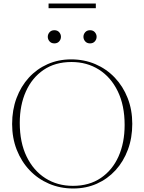

<svg xmlns="http://www.w3.org/2000/svg" viewBox="-20 -1063 822 1093"><path d="M385 -725Q459.5 -725 523 -697.8Q586.5 -670.5 633.5 -621Q680.5 -571.5 706.8 -504.5Q733 -437.5 733 -358Q733 -278 708 -210.8Q683 -143.5 637.8 -94Q592.5 -44.5 531.2 -17.2Q470 10 397 10Q322.5 10 259 -17.2Q195.5 -44.5 148.5 -94Q101.5 -143.5 75.2 -210.5Q49 -277.5 49 -357Q49 -437 74 -504.2Q99 -571.5 144.2 -621Q189.5 -670.5 251 -697.8Q312.5 -725 385 -725ZM395 -5Q488 -5 554 -49.8Q620 -94.5 654.8 -172.5Q689.5 -250.5 689.5 -351.5Q689.5 -463 650.5 -543.2Q611.5 -623.5 543.2 -666.8Q475 -710 387 -710Q294 -710 228.2 -665.2Q162.5 -620.5 127.5 -542.5Q92.5 -464.5 92.5 -363.5Q92.5 -252 131.5 -171.8Q170.5 -91.5 238.8 -48.2Q307 -5 395 -5ZM289.5 -816Q272 -816 262 -827.5Q252 -839 252 -853.5Q252 -868 262 -879.5Q272 -891 289.5 -891Q307 -891 317 -879.5Q327 -868 327 -853.5Q327 -839 317 -827.5Q307 -816 289.5 -816ZM492.5 -816Q475 -816 465 -827.5Q455 -839 455 -853.5Q455 -868 465 -879.5Q475 -891 492.5 -891Q510 -891 520 -879.5Q530 -868 530 -853.5Q530 -839 520 -827.5Q510 -816 492.5 -816ZM256.5 -1016.5V-1043H525.5V-1016.5Z"/></svg>

Font: Newsreader Display ExtraLight
Style: Regular
Weight: 275
Designer: Hugues Gentile
Foundry: Production Type
Version: Version 1.001